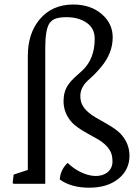

<svg xmlns="http://www.w3.org/2000/svg" viewBox="-20 -829 624 866"><path d="M249.5 -19.5Q252.9 -64.5 285.2 -94.2Q326.7 -54.2 377.9 -40Q395.5 -35.2 411.4 -35.2Q427.2 -35.2 440.9 -39.3Q454.6 -43.5 464.8 -51.8Q487.3 -70.8 487.3 -100.1Q487.3 -129.4 477.8 -146.7Q468.3 -164.1 452.9 -178Q437.5 -191.9 417.5 -203.1L377 -225.6Q323.7 -255.4 304.7 -276.4Q266.6 -318.4 266.6 -372.6Q266.6 -416 287.6 -446.8Q298.3 -462.4 314.5 -477.5L352.1 -511.7Q407.2 -563.5 407.2 -654.8Q407.2 -720.7 334 -744.1Q309.6 -751.5 280.3 -751.5Q251 -751.5 232.7 -745.6Q214.4 -739.7 203.6 -724.6Q184.1 -696.3 184.1 -612.3V0H40.5L37.1 -4.4L41.5 -41.5L105.5 -62.5V-576.7Q105.5 -676.8 157.7 -740.2Q213.9 -808.6 310.5 -808.6Q390.6 -808.6 441.4 -763.2Q488.3 -721.2 488.3 -660.6Q488.3 -589.4 436.5 -527.3Q421.4 -509.3 405.8 -493.2Q367.7 -459.5 358.4 -445.8Q342.3 -421.9 342.3 -397Q342.3 -372.1 351.8 -354.7Q361.3 -337.4 377 -323.7Q392.6 -310.1 412.1 -298.8L453.1 -275.4Q504.9 -246.6 524.9 -224.6Q564 -181.6 564 -126.5Q564 -62 512.7 -21.5Q463.4 17.6 382.1 17.6Q300.8 17.6 249.5 -19.5Z"/></svg>

Font: Trykker
Style: Regular
Weight: 400
Designer: Magnus Gaarde
Foundry: Magnus Gaarde
Version: Version 1.001